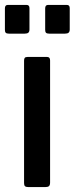

<svg xmlns="http://www.w3.org/2000/svg" viewBox="-28 -762 304 782"><path d="M176 -19Q176 -8 171.5 -4Q167 0 156 0H88Q78 0 74 -3.5Q70 -7 70 -16V-515Q70 -523 73 -526.5Q76 -530 84 -530H164Q176 -530 176 -516ZM92 -642Q92 -633 87.5 -629Q83 -625 73 -625H8Q-1 -625 -4.5 -628.5Q-8 -632 -8 -640V-728Q-8 -742 4 -742H80Q92 -742 92 -729ZM256 -642Q256 -633 251.5 -629Q247 -625 237 -625H172Q163 -625 159.5 -628.5Q156 -632 156 -640V-728Q156 -742 168 -742H244Q256 -742 256 -729Z"/></svg>

Font: n
Style: Regular
Weight: 500
Designer: Pablo Impallari, Rodrigo Fuenzalida
Foundry: Impallari Type
Version: Version 1.002; ttfautohint (v1.5)